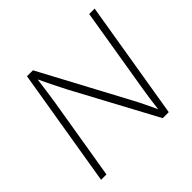

<svg xmlns="http://www.w3.org/2000/svg" viewBox="-174 -920 1112 1112"><g transform="rotate(-45 382.0 -364.0)"><path d="M59.6 0 180.2 -727.5H229L510.3 -201.7Q526.9 -171.4 545.2 -134Q563.5 -96.7 582.5 -55.2Q587.4 -97.2 592.8 -136Q598.1 -174.8 604 -208L689.9 -727.5H734.4L613.8 0H564.5L291.5 -507.8Q272.5 -543.9 253.7 -582.3Q234.9 -620.6 210.9 -670.9Q204.1 -622.6 198.7 -581.3Q193.4 -540 188 -508.3L103.5 0Z"/></g></svg>

Font: Inter Extra Light
Style: Italic
Weight: 200
Italic angle: -9.39999°
Designer: Rasmus Andersson
Foundry: rsms
Version: Version 4.000;git-3c8e0fc